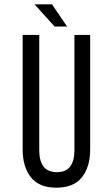

<svg xmlns="http://www.w3.org/2000/svg" viewBox="-20 -862 513 890"><path d="M221 -842H140L233 -739H291ZM398 -169V-700H325V-165C325 -133 318.5 -108.2 305.5 -90.5C292.5 -72.8 272 -64 244 -64C215.3 -64 194.5 -72.8 181.5 -90.5C168.5 -108.2 162 -133 162 -165V-700H85V-169C85 -115.7 97.7 -72.8 123 -40.5C148.3 -8.2 187.7 8 241 8C295 8 334.7 -8.2 360 -40.5C385.3 -72.8 398 -115.7 398 -169Z"/></svg>

Font: Bebas Neue Regular two
Style: Regular2
Weight: 400
Designer: Ryoichi Tsunekawa & LGV (GE)
Foundry: Free Software Foundation, Inc.
Version: Version 1.003 August 13, 2016